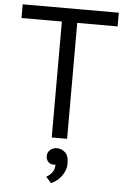

<svg xmlns="http://www.w3.org/2000/svg" viewBox="-62 -744 679 1033"><g transform="rotate(5 277.5 -227.5)"><path d="M537 -626H319V0H236V-626H18V-700H537ZM218 102Q218 81 233.5 68Q249 55 269 55Q294 55 313.5 72.5Q333 90 333 130Q333 156 324 175.5Q315 195 302.5 209.5Q290 224 276.5 232.5Q263 241 253 245L225 213Q245 202 257 185Q269 168 269 144Q265 145 259 145Q241 145 229.5 133Q218 121 218 102Z"/></g></svg>

Font: PTSans
Style: Regular
Weight: 400
Designer: A.Korolkova, O.Umpeleva, V.Yefimov
Foundry: ParaType Ltd
Version: Version 2.003W OFL